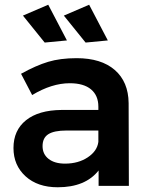

<svg xmlns="http://www.w3.org/2000/svg" viewBox="-20 -786 630 812"><path d="M263 -615 169 -606 77 -720 184 -766ZM436 -615 342 -606 250 -720 357 -766ZM525 0H397V-65Q341 6 224 6Q139 6 88 -40.5Q37 -87 37 -160Q37 -235 90 -277.5Q143 -320 240 -321H396V-335Q396 -382 365 -408Q334 -434 275 -434Q199 -434 116 -384L69 -474Q132 -509 183.5 -524.5Q235 -540 304 -540Q408 -540 465.5 -490Q523 -440 524 -350ZM255 -94Q311 -94 351 -120.5Q391 -147 396 -186V-234H261Q209 -234 184.5 -218.5Q160 -203 160 -168Q160 -134 185.5 -114Q211 -94 255 -94Z"/></svg>

Font: Montserrat arm Medium
Style: Regular
Weight: 500
Designer: Julieta Ulanovsky
Foundry: Julieta Ulanovsky
Version: Version 6.000;PS 006.000;hotconv 1.0.88;makeotf.lib2.5.64775